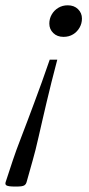

<svg xmlns="http://www.w3.org/2000/svg" viewBox="-81 -451 335 724"><path d="M-59.5 235 -32.5 153Q-27 136 -18.8 113.8Q-10.5 91.5 0 64Q10.5 36.5 22.8 4.2Q35 -28 48.5 -64.5Q62 -101 76.8 -141.5Q91.5 -182 106.5 -226H135Q123.5 -182 113.2 -141.5Q103 -101 94.5 -64.5Q86 -28 78.5 4.2Q71 36.5 64.8 64Q58.5 91.5 53 113.8Q47.5 136 42.5 153L19 236.5Q17 243.5 12.2 247Q7.5 250.5 -1 251.5Q-9.5 252.5 -23.5 252.5Q-37.5 252.5 -46.5 251.2Q-55.5 250 -58.8 246.2Q-62 242.5 -59.5 235ZM158.5 -312Q134.5 -312 119.8 -326.5Q105 -341 105 -362Q105 -380.5 114 -396.2Q123 -412 138.8 -421.5Q154.5 -431 174.5 -431Q198.5 -431 213.2 -416.5Q228 -402 228 -381Q228 -362.5 219 -346.8Q210 -331 194.5 -321.5Q179 -312 158.5 -312Z"/></svg>

Font: Newsreader Text
Style: Italic
Weight: 400
Italic angle: -17°
Designer: Hugues Gentile
Foundry: Production Type
Version: Version 1.001